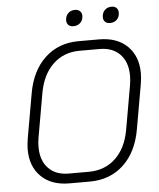

<svg xmlns="http://www.w3.org/2000/svg" viewBox="-59 -918 806 976"><g transform="rotate(-5 344.5 -430.0)"><path d="M59 -182Q59 -204 64 -236L104 -464Q124 -579 193 -643.5Q262 -708 365 -708H469Q561 -708 613.5 -656.5Q666 -605 666 -518Q666 -496 661 -464L621 -236Q601 -121 532 -56.5Q463 8 359 8H255Q164 8 111.5 -43.5Q59 -95 59 -182ZM358 -42Q440 -42 494.5 -93Q549 -144 566 -236L606 -464Q610 -487 610 -511Q610 -580 572 -619.5Q534 -659 468 -659H366Q285 -659 230.5 -607.5Q176 -556 159 -464L119 -236Q115 -215 115 -189Q115 -121 152.5 -81.5Q190 -42 256 -42ZM311 -818Q311 -840 324.5 -854Q338 -868 360 -868Q376 -868 385.5 -859Q395 -850 395 -835Q395 -813 381 -799.5Q367 -786 345 -786Q329 -786 320 -795Q311 -804 311 -818ZM498 -818Q498 -840 511.5 -854Q525 -868 547 -868Q563 -868 572 -859Q581 -850 581 -835Q581 -813 567.5 -799.5Q554 -786 532 -786Q516 -786 507 -795Q498 -804 498 -818Z"/></g></svg>

Font: Bai Jamjuree Light
Style: Italic
Weight: 300
Italic angle: -10°
Version: Version 1.000; ttfautohint (v1.6)